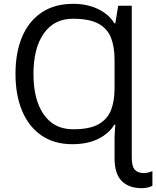

<svg xmlns="http://www.w3.org/2000/svg" viewBox="-20 -744 817 1004"><path d="M363 -724Q436 -724 493 -696.5Q550 -669 578 -622H583L598 -714H669V79Q669 126 685 143.5Q701 161 732 161Q745 161 756 158Q767 155 777 151V227Q767 233 753 236.5Q739 240 721 240Q654 240 616.5 202.5Q579 165 579 83V-20Q579 -39 580.5 -57Q582 -75 583 -92H578Q550 -46 494 -18Q438 10 358 10Q263 10 196.5 -36Q130 -82 95.5 -164.5Q61 -247 61 -358Q61 -469 95.5 -551Q130 -633 197.5 -678.5Q265 -724 363 -724ZM361 -646Q263 -646 209 -569Q155 -492 155 -357Q155 -222 209 -145Q263 -68 362 -68Q450 -68 496.5 -95Q543 -122 561 -169.5Q579 -217 579 -280V-434Q579 -497 561 -545Q543 -593 496 -619.5Q449 -646 361 -646Z"/></svg>

Font: TSCustom
Style: Regular
Weight: 400
Designer: Monotype Design Team
Foundry: Monotype Imaging Inc.
Version: Version 2.004; ttfautohint (v1.8.3) -l 8 -r 50 -G 200 -x 14 